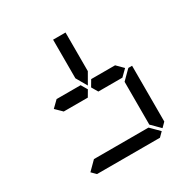

<svg xmlns="http://www.w3.org/2000/svg" viewBox="-194 -1059 1205 1231"><g transform="rotate(-30 408.0 -443.5)"><path d="M685 -485 690 -489H717V-76L686 -45L624 -107V-113V-218V-424ZM672 -31 641 0H175L144 -31L206 -93H226H362H454H590H610ZM144 -500 192 -547V-546H328H369L396 -500L369 -454H212H209H192V-453ZM624 -546 671 -499 624 -453V-454H606H604H475H454H447L420 -500L447 -546H454H475H488ZM362 -673V-887H454V-876V-673V-601L408 -521L362 -601Z"/></g></svg>

Font: DSEG14 Classic
Style: Regular
Weight: 400
Designer: Keshikan(Twitter:@keshinomi_88pro)
Version: Version 0.46